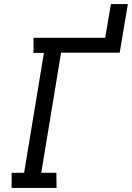

<svg xmlns="http://www.w3.org/2000/svg" viewBox="-20 -920 646 940"><path d="M37 0V-74H98L195 -661H144V-735H495L523 -900H606L566 -662H279L182 -74H256L257 0Z"/></svg>

Font: Iosevka Plex Etoile
Style: Italic
Weight: 400
Italic angle: -9°
Designer: Belleve Invis
Foundry: Belleve Invis
Version: Version 25.1.1; ttfautohint (v1.8.4)